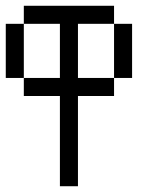

<svg xmlns="http://www.w3.org/2000/svg" viewBox="-20 -645 540 665"><path d="M187.5 -312.5V0H250V-312.5H375V-375H250V-562.5H375V-375H437.5V-562.5H375V-625H62.5V-562.5H0V-375H62.5V-312.5ZM62.5 -375V-562.5H187.5V-375Z"/></svg>

Font: CalcUnifontExMono
Style: Regular
Weight: 500
Version: Version 15.0.06